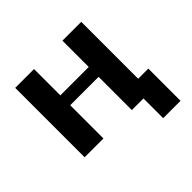

<svg xmlns="http://www.w3.org/2000/svg" viewBox="-152 -631 923 923"><g transform="rotate(-45 310.0 -169.0)"><path d="M63 0V-472H191V-293H384V-472H512V-85H581V134H463V0H384V-226H191V0Z"/></g></svg>

Font: Coval
Style: Heavy
Weight: 900
Foundry: Context Ltd
Version: Version 001.000